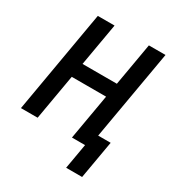

<svg xmlns="http://www.w3.org/2000/svg" viewBox="-204 -845 1073 1154"><g transform="rotate(30 332.0 -268.0)"><path d="M464.8 -415 447.3 -315.4H155.8L173.3 -415ZM252.4 -710.9 128.9 0H13.2L136.2 -710.9ZM606 -710.9 482.4 0H367.2L490.7 -710.9ZM584.5 -88.9 538.6 174.8H427.7L473.6 -88.9Z"/></g></svg>

Font: Roboto Condensed Medium
Style: Italic
Weight: 500
Italic angle: -12°
Designer: Christian Robertson
Foundry: Google
Version: Version 3.0; 2020